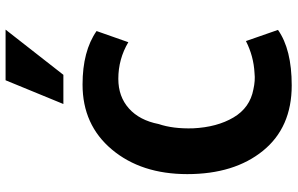

<svg xmlns="http://www.w3.org/2000/svg" viewBox="-204 -816 1040 671"><g transform="rotate(-90 315.5 -480.0)"><path d="M547 -28Q479 20 353 20Q206 20 124.5 -80.5Q43 -181 43 -345Q43 -506 129 -608.5Q215 -711 356 -711Q473 -711 543 -662L504 -551Q445 -586 376 -586Q314 -586 272.5 -549Q231 -512 218 -445Q201 -395 203 -325Q207 -241 241 -183.5Q275 -126 339 -114Q370 -107 396 -110Q455 -113 508 -140ZM390 -778H288L371 -980H548Z"/></g></svg>

Font: Repo
Style: Bold
Weight: 700
Designer: Stefan Peev
Foundry: Context Ltd
Version: Version 001.000